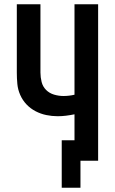

<svg xmlns="http://www.w3.org/2000/svg" viewBox="-20 -755 540 902"><path d="M270 127V-96H330V-218Q310 -214 290.5 -211.5Q271 -209 251 -209Q224 -209 197.5 -214.5Q171 -220 147 -232.5Q123 -245 104.5 -264.5Q86 -284 75 -309Q64 -334 61.5 -360.5Q59 -387 59 -414V-735H170V-414Q170 -392 175.5 -370Q181 -348 196.5 -332.5Q212 -317 234 -310.5Q256 -304 278 -304Q291 -304 304 -305.5Q317 -307 330 -310V-735H441V0H358V127Z"/></svg>

Font: Iosevka SS08 Regular
Style: Bold
Weight: 700
Monospace: yes
Designer: Belleve Invis
Foundry: Belleve Invis
Version: Version 16.3.4; ttfautohint (v1.8.4)